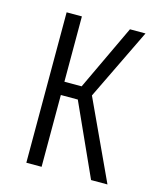

<svg xmlns="http://www.w3.org/2000/svg" viewBox="-87 -594 534 656"><g transform="rotate(15 180.0 -266.0)"><path d="M68 0V-532H122V-301H183L292 -532H347L225 -280L355 0H297L182 -254H122V0Z"/></g></svg>

Font: Noto Sans ExtraCondensed Light
Style: Regular
Weight: 300
Width: 2
Designer: Monotype Design Team
Foundry: Monotype Imaging Inc.
Version: Version 2.013; ttfautohint (v1.8.4.7-5d5b)